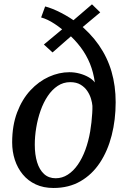

<svg xmlns="http://www.w3.org/2000/svg" viewBox="-20 -878 602 908"><path d="M233 11Q185.5 11 149 -6Q112.5 -23 87.8 -53Q63 -83 50.2 -122Q37.5 -161 37.5 -204.5Q37.5 -284.5 61 -346.5Q84.5 -408.5 123.8 -450.8Q163 -493 211.2 -514.8Q259.5 -536.5 308 -536.5Q333 -536.5 356.2 -530.2Q379.5 -524 398.5 -513.2Q417.5 -502.5 428.5 -488Q422 -536 405.5 -576.8Q389 -617.5 361.8 -654Q334.5 -690.5 294 -726L346 -733L228.5 -630L187.5 -667.5L306 -766L298.5 -717.5Q272.5 -742.5 238.5 -765Q204.5 -787.5 174.5 -795.5L193.5 -847.5Q227 -839 269.5 -817Q312 -795 349 -767L306 -764L415 -857.5L454 -819.5L340.5 -724.5L344.5 -772.5Q407 -723 447.5 -664.8Q488 -606.5 507.5 -539.2Q527 -472 527 -394.5Q527 -311.5 508.2 -238Q489.5 -164.5 452.5 -108.5Q415.5 -52.5 360.5 -20.8Q305.5 11 233 11ZM243.5 -35Q274 -35 300.5 -52Q327 -69 348 -99.2Q369 -129.5 383.8 -169.8Q398.5 -210 406.5 -256.5Q410 -277 412.5 -299.8Q415 -322.5 416.2 -343.2Q417.5 -364 417 -377.5Q416 -391.5 410.5 -410.5Q405 -429.5 393 -447.5Q381 -465.5 361.2 -477.5Q341.5 -489.5 312 -489.5Q279.5 -489.5 252.8 -471.8Q226 -454 205.8 -423.8Q185.5 -393.5 172 -355.2Q158.5 -317 151.5 -275.2Q144.5 -233.5 144.5 -194Q144.5 -146.5 155.5 -110.8Q166.5 -75 188.5 -55Q210.5 -35 243.5 -35Z"/></svg>

Font: Merriweather 36pt
Style: Italic
Weight: 400
Italic angle: -7.8°
Version: Version 2.101